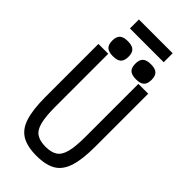

<svg xmlns="http://www.w3.org/2000/svg" viewBox="-336 -1181 1271 1271"><g transform="rotate(45 300.0 -545.0)"><path d="M300 14Q213 14 162 -16.5Q111 -47 89 -117Q67 -187 67 -304V-800H159V-304Q159 -214 172 -163Q185 -112 216 -91.5Q247 -71 300 -71Q354 -71 384.5 -91.5Q415 -112 428 -163Q441 -214 441 -304V-800H533V-304Q533 -187 511 -117Q489 -47 438.5 -16.5Q388 14 300 14ZM408 -810Q368 -810 350 -826.5Q332 -843 332 -881Q332 -918 350 -934.5Q368 -951 408 -951Q448 -951 466 -934.5Q484 -918 484 -881Q484 -843 466 -826.5Q448 -810 408 -810ZM192 -810Q152 -810 134 -826.5Q116 -843 116 -881Q116 -918 134 -934.5Q152 -951 192 -951Q232 -951 250 -934.5Q268 -918 268 -881Q268 -843 250 -826.5Q232 -810 192 -810ZM142 -1020V-1104H458V-1020Z"/></g></svg>

Font: Victor Mono SemiBold
Style: Regular
Weight: 600
Monospace: yes
Designer: Rune Bjørnerås
Version: Version 1.561;gftools[0.9.30]